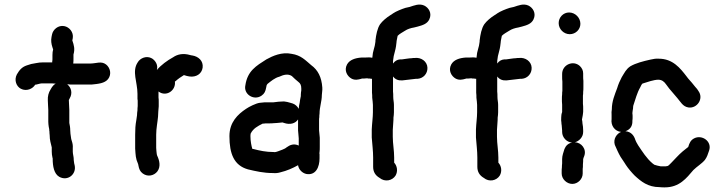

<svg xmlns="http://www.w3.org/2000/svg" viewBox="-20 -759 3143 831"><path d="M189 -283V-232C189 -225 190 -217 191 -210L193 -200C193 -197 193 -193 194 -189C194 -186 194 -181 195 -174C195 -152 200 -139 204 -121V-103C204 -95 205 -86 207 -77C208 -75 208 -73 208 -72C208 -39 214 -7 236 6C273 27 312 -5 303 -44C302 -49 300 -54 300 -60C299 -65 299 -69 299 -72C299 -80 295 -93 295 -103V-118C296 -129 294 -139 291 -148C289 -155 287 -160 287 -166C286 -170 286 -175 285 -180C285 -183 284 -192 284 -195C284 -207 282 -217 280 -227V-283C280 -299 278 -309 278 -326L282 -334C295 -356 288 -381 271 -394C276 -394 280 -394 284 -393H376C405 -396 433 -398 448 -417C464 -438 457 -466 439 -480C418 -496 397 -484 370 -484H297C298 -491 298 -498 298 -505V-523C305 -547 300 -564 293 -584L295 -594C299 -620 280 -642 258 -646C232 -651 209 -631 205 -609L203 -599C200 -584 202 -569 207 -554L210 -545C208 -538 207 -530 207 -521V-505C207 -501 207 -497 206 -493V-489H167C156 -489 146 -488 137 -486L115 -482C108 -480 102 -478 96 -476C75 -469 64 -456 53 -437C40 -412 51 -385 70 -375C95 -362 122 -375 132 -392C133 -393 135 -393 137 -393L153 -397C156 -398 161 -398 167 -398H195C204 -398 212 -398 221 -397C214 -393 209 -388 205 -382L199 -372C190 -358 186 -342 187 -324C187 -306 189 -298 189 -283Z M737 -406C738 -407 738 -407 739 -407C751 -418 763 -426 776 -434C785 -431 793 -429 800 -428C829 -424 853 -439 857 -466C861 -496 838 -515 812 -519C809 -519 806 -520 802 -521C774 -529 749 -525 729 -511C705 -498 676 -477 659 -456C665 -479 652 -497 638 -506C614 -520 586 -507 576 -489C550 -450 575 -404 575 -353V-331C576 -327 576 -323 576 -319V-300C575 -293 575 -287 575 -282C574 -275 573 -267 573 -260L570 -239C566 -218 565 -199 565 -176V-116C567 -87 567 -73 577 -51C578 -48 579 -45 579 -43C582 -27 586 -17 598 -8C620 8 647 1 661 -17C676 -37 671 -63 660 -86C659 -90 658 -93 658 -96C657 -101 657 -109 656 -119V-176C656 -203 662 -231 664 -254C664 -270 666 -282 667 -299V-319C667 -326 667 -332 666 -337V-363C699 -338 742 -367 737 -406Z M1162 -316H1124L1104 -314C1088 -312 1058 -297 1045 -288C1009 -264 973 -230 973 -170C973 -93 993 -43 1053 -26C1087 -18 1120 -10 1162 -10C1173 -9 1183 -10 1193 -13C1222 -20 1247 -31 1270 -44C1273 -25 1288 -10 1306 -6C1347 1 1363 -36 1363 -74V-92C1362 -94 1362 -97 1363 -101C1364 -108 1364 -116 1364 -124V-163C1364 -172 1361 -186 1361 -195V-238C1361 -243 1361 -247 1362 -252C1362 -257 1362 -262 1363 -267C1363 -296 1373 -320 1373 -348C1373 -357 1376 -367 1375 -380C1372 -425 1356 -456 1327 -477C1302 -498 1283 -520 1242 -526C1200 -535 1160 -517 1133 -502C1089 -474 1051 -452 1042 -390C1033 -351 1079 -322 1112 -345C1125 -354 1129 -364 1132 -380L1134 -390C1135 -391 1135 -391 1135 -392C1136 -394 1137 -395 1138 -396C1152 -407 1169 -422 1189 -427C1206 -435 1226 -441 1243 -430C1251 -422 1263 -411 1272 -404C1280 -398 1284 -390 1284 -376V-368C1283 -361 1282 -355 1282 -349V-343L1279 -328L1277 -314C1275 -306 1273 -296 1273 -288C1267 -299 1258 -307 1247 -311L1237 -314C1228 -317 1218 -319 1209 -320C1197 -320 1174 -318 1162 -316ZM1273 -160V-129C1252 -139 1235 -132 1220 -121C1213 -114 1193 -108 1183 -104C1179 -103 1171 -99 1164 -101C1131 -101 1104 -107 1077 -114C1076 -114 1074 -114 1072 -115C1068 -128 1064 -149 1064 -168C1064 -173 1064 -177 1065 -181C1076 -203 1095 -213 1117 -224C1121 -224 1125 -224 1129 -225H1145C1152 -225 1159 -225 1166 -226C1173 -226 1182 -227 1192 -228C1195 -228 1199 -229 1202 -229H1203C1204 -229 1206 -228 1209 -227C1235 -218 1258 -224 1270 -242V-195C1270 -186 1273 -170 1273 -160Z M1594 -305V-273C1594 -251 1590 -224 1589 -199V-164C1591 -135 1595 -106 1595 -77V-37C1595 -16 1604 0 1623 11C1646 30 1678 23 1692 1C1703 -18 1699 -41 1686 -55V-77C1686 -108 1680 -137 1680 -167V-197L1682 -227C1683 -237 1683 -245 1683 -250C1684 -257 1685 -265 1685 -273V-305C1685 -318 1682 -326 1682 -340C1682 -348 1682 -356 1681 -363V-428C1691 -415 1704 -410 1721 -411C1739 -413 1763 -416 1781 -418H1788C1812 -420 1831 -440 1830 -466C1829 -493 1803 -512 1774 -508C1770 -508 1766 -508 1761 -507C1751 -507 1730 -503 1720 -502H1712C1699 -501 1689 -495 1681 -484V-490C1681 -494 1681 -498 1682 -502L1684 -516C1687 -530 1692 -544 1694 -559L1696 -575C1696 -583 1700 -596 1701 -604C1711 -614 1721 -618 1733 -626C1743 -633 1759 -638 1772 -640L1788 -644C1810 -650 1829 -656 1838 -675C1851 -702 1835 -726 1816 -735C1794 -745 1772 -735 1753 -729L1735 -725C1719 -720 1694 -710 1681 -701C1677 -698 1673 -695 1669 -693C1653 -683 1635 -668 1625 -654C1613 -636 1608 -609 1605 -584C1605 -581 1605 -577 1604 -573L1602 -561C1600 -551 1596 -541 1594 -530L1592 -514C1592 -513 1592 -511 1591 -509C1582 -511 1573 -511 1561 -510H1545C1517 -508 1493 -500 1482 -480C1468 -454 1483 -429 1501 -419C1516 -411 1529 -414 1544 -418C1545 -419 1546 -419 1547 -419C1553 -419 1559 -419 1566 -420C1570 -420 1573 -420 1574 -419H1581C1584 -418 1587 -418 1590 -418V-358C1591 -351 1591 -344 1591 -336C1592 -324 1594 -315 1594 -305Z M2045 -305V-273C2045 -251 2041 -224 2040 -199V-164C2042 -135 2046 -106 2046 -77V-37C2046 -16 2055 0 2074 11C2097 30 2129 23 2143 1C2154 -18 2150 -41 2137 -55V-77C2137 -108 2131 -137 2131 -167V-197L2133 -227C2134 -237 2134 -245 2134 -250C2135 -257 2136 -265 2136 -273V-305C2136 -318 2133 -326 2133 -340C2133 -348 2133 -356 2132 -363V-428C2142 -415 2155 -410 2172 -411C2190 -413 2214 -416 2232 -418H2239C2263 -420 2282 -440 2281 -466C2280 -493 2254 -512 2225 -508C2221 -508 2217 -508 2212 -507C2202 -507 2181 -503 2171 -502H2163C2150 -501 2140 -495 2132 -484V-490C2132 -494 2132 -498 2133 -502L2135 -516C2138 -530 2143 -544 2145 -559L2147 -575C2147 -583 2151 -596 2152 -604C2162 -614 2172 -618 2184 -626C2194 -633 2210 -638 2223 -640L2239 -644C2261 -650 2280 -656 2289 -675C2302 -702 2286 -726 2267 -735C2245 -745 2223 -735 2204 -729L2186 -725C2170 -720 2145 -710 2132 -701C2128 -698 2124 -695 2120 -693C2104 -683 2086 -668 2076 -654C2064 -636 2059 -609 2056 -584C2056 -581 2056 -577 2055 -573L2053 -561C2051 -551 2047 -541 2045 -530L2043 -514C2043 -513 2043 -511 2042 -509C2033 -511 2024 -511 2012 -510H1996C1968 -508 1944 -500 1933 -480C1919 -454 1934 -429 1952 -419C1967 -411 1980 -414 1995 -418C1996 -419 1997 -419 1998 -419C2004 -419 2010 -419 2017 -420C2021 -420 2024 -420 2025 -419H2032C2035 -418 2038 -418 2041 -418V-358C2042 -351 2042 -344 2042 -336C2043 -324 2045 -315 2045 -305Z M2504 -188V-194C2504 -203 2503 -217 2501 -225C2501 -230 2500 -236 2499 -241V-244C2500 -246 2500 -247 2500 -248C2502 -256 2503 -265 2504 -275V-291C2504 -296 2504 -302 2503 -310V-345C2504 -350 2504 -355 2504 -361C2505 -368 2505 -375 2505 -384V-409C2504 -416 2504 -423 2504 -430V-441C2504 -454 2499 -464 2490 -473C2461 -500 2413 -479 2413 -439V-428C2413 -421 2413 -413 2414 -406V-366C2413 -361 2413 -356 2413 -351C2412 -344 2412 -337 2412 -330C2412 -323 2412 -315 2413 -306V-274C2410 -266 2409 -258 2409 -251C2408 -242 2409 -234 2410 -227C2410 -224 2410 -221 2411 -218C2411 -211 2413 -201 2413 -194V-188C2413 -164 2433 -143 2456 -142C2440 -139 2429 -129 2423 -114C2419 -101 2413 -85 2413 -71V-52C2412 -44 2412 -38 2412 -35C2411 -29 2411 -23 2411 -17V-8C2411 16 2433 37 2457 37C2481 37 2502 16 2502 -8V-28C2503 -32 2503 -39 2503 -48C2504 -57 2504 -65 2504 -70C2504 -73 2507 -79 2508 -82C2521 -113 2496 -143 2468 -143C2486 -148 2504 -165 2504 -188ZM2398 -659C2398 -633 2420 -611 2446 -611C2471 -611 2492 -631 2492 -656C2492 -682 2470 -705 2443 -705C2418 -705 2398 -684 2398 -659Z M2627 -244C2623 -215 2641 -191 2668 -188C2650 -181 2633 -158 2641 -132C2649 -114 2656 -97 2666 -80L2678 -62C2681 -57 2685 -52 2689 -45C2698 -31 2715 -11 2727 1C2754 26 2784 51 2835 51C2842 52 2850 52 2857 52C2921 52 2951 12 2981 -23C2997 -39 3017 -50 3031 -67C3040 -79 3044 -92 3049 -107C3063 -147 3018 -178 2984 -160C2969 -152 2964 -140 2959 -124V-123C2958 -122 2957 -121 2955 -120C2949 -115 2942 -110 2935 -104C2916 -88 2903 -72 2886 -55L2875 -44C2871 -42 2871 -40 2866 -40C2863 -39 2860 -39 2857 -39H2840C2829 -41 2821 -43 2812 -46C2810 -48 2807 -50 2804 -52C2778 -74 2761 -102 2742 -130L2734 -144C2732 -148 2731 -151 2730 -153C2724 -173 2711 -189 2687 -191C2706 -198 2716 -211 2717 -230V-236C2718 -242 2718 -248 2718 -253C2718 -258 2718 -264 2717 -269C2717 -275 2719 -283 2720 -291C2720 -294 2720 -298 2721 -302C2730 -328 2737 -357 2751 -381C2753 -385 2758 -398 2763 -398C2779 -403 2810 -414 2829 -414C2845 -414 2855 -405 2862 -395C2867 -389 2872 -382 2877 -375C2889 -360 2901 -348 2912 -334C2926 -318 2935 -298 2959 -294C2997 -288 3027 -332 3003 -365L2997 -374C2992 -380 2986 -386 2981 -393C2972 -405 2960 -416 2951 -429C2924 -464 2892 -505 2831 -505C2820 -506 2808 -504 2795 -501C2764 -494 2732 -486 2708 -472C2689 -459 2683 -444 2671 -425C2663 -410 2656 -394 2651 -377C2641 -350 2628 -321 2628 -285C2627 -278 2626 -270 2627 -262Z"/></svg>

Font: Dictator
Style: Regular
Weight: 500
Version: Version MIL.1277